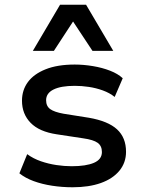

<svg xmlns="http://www.w3.org/2000/svg" viewBox="-20 -783 609 812"><path d="M287 9Q243 9 200.5 2.5Q158 -4 122.5 -17Q87 -30 62 -50L95 -131Q121 -112 153 -101Q185 -90 218.5 -85Q252 -80 283 -80Q344 -80 377.5 -94.5Q411 -109 411 -140Q411 -166 393 -179Q375 -192 332 -198L220 -215Q146 -226 109.5 -263.5Q73 -301 73 -357Q73 -402 98 -436Q123 -470 173 -490Q223 -510 296 -510Q333 -510 372.5 -503.5Q412 -497 445.5 -484Q479 -471 499 -452L465 -373Q444 -390 415 -400.5Q386 -411 355.5 -415.5Q325 -420 296 -420Q238 -420 206.5 -404.5Q175 -389 175 -359Q175 -334 192.5 -321.5Q210 -309 249 -302L356 -285Q437 -271 475 -236Q513 -201 513 -141Q513 -95 485 -61Q457 -27 406.5 -9Q356 9 287 9ZM119 -568 234 -763H344L459 -568H371L289 -692L208 -568Z"/></svg>

Font: Nunito Sans 6pt SemiBold
Style: Regular
Weight: 600
Version: Version 3.101;gftools[0.9.27]